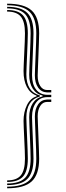

<svg xmlns="http://www.w3.org/2000/svg" viewBox="-20 -820 358 1042"><path d="M258.2 -318.5V-331.5H235Q212.2 -331.8 198.4 -353.2Q184.5 -374.8 184.5 -409.2Q184.5 -418.5 185.8 -449Q187 -479.5 188.5 -517.8Q190 -556 191.2 -589.8Q192.5 -623.5 192.5 -639.2Q192.5 -725.5 152.1 -762.8Q111.8 -800 18.8 -800V-791.5Q103.5 -791.5 140.2 -756.1Q177 -720.8 177 -639.2Q177 -623.8 175.9 -590.2Q174.8 -556.8 173.1 -519Q171.5 -481.2 170.4 -450.9Q169.2 -420.5 169.2 -411.2Q169.2 -370 186.8 -344.9Q204.2 -319.8 235 -318.5ZM18.8 184.5Q95.2 184.5 128.5 151.2Q161.8 118 161.8 41Q161.8 25.5 160.5 -7.5Q159.2 -40.5 157.8 -78.1Q156.2 -115.8 155 -145.8Q153.8 -175.8 153.8 -185.5Q153.8 -233.8 175.6 -263Q197.5 -292.2 235 -292.8H258.2V-305.5H235Q198 -306.2 175.9 -334.2Q153.8 -362.2 153.8 -413Q153.8 -422.5 155 -452.5Q156.2 -482.5 157.8 -520.1Q159.2 -557.8 160.5 -590.8Q161.8 -623.8 161.8 -639.2Q161.8 -716.2 128.5 -749.6Q95.2 -783 18.8 -783V-774.5Q87 -774.5 116.6 -743Q146.2 -711.5 146.2 -639.2Q146.2 -624 145.1 -591.2Q144 -558.5 142.4 -521.4Q140.8 -484.2 139.6 -454.4Q138.5 -424.5 138.5 -414.8Q138.5 -368.8 157.8 -338.9Q177 -309 211.2 -301.5V-296.8Q177 -289.2 157.8 -259.4Q138.5 -229.5 138.5 -183.5Q138.5 -173.8 139.6 -143.9Q140.8 -114 142.4 -76.9Q144 -39.8 145.1 -7Q146.2 25.8 146.2 41Q146.2 113.2 116.6 144.6Q87 176 18.8 176ZM18.8 167.5Q78.8 167.5 104.9 138.2Q131 109 131 41Q131 25.8 129.8 -6.6Q128.5 -39 127 -75.8Q125.5 -112.5 124.2 -142.2Q123 -172 123 -182Q123 -276.5 196.5 -296.5V-302Q123 -321.8 123 -416.5Q123 -426.2 124.2 -456Q125.5 -485.8 127 -522.5Q128.5 -559.2 129.8 -591.6Q131 -624 131 -639.2Q131 -707.2 104.9 -736.5Q78.8 -765.8 18.8 -765.8V-757.2Q70.5 -757.2 93 -729.9Q115.5 -702.5 115.5 -639.2Q115.5 -624 114.4 -594.4Q113.2 -564.8 111.6 -531.5Q110 -498.2 108.9 -471.2Q107.8 -444.2 107.8 -434.2Q107.8 -382 126 -347.6Q144.2 -313.2 178.2 -301.5V-296.8Q144.8 -287.2 126.2 -249.4Q107.8 -211.5 107.8 -164Q107.8 -154 108.9 -127Q110 -100 111.6 -66.8Q113.2 -33.5 114.4 -3.9Q115.5 25.8 115.5 41Q115.5 104.2 93 131.6Q70.5 159 18.8 159ZM18.8 201.8Q111.8 201.8 152.1 164.4Q192.5 127 192.5 41Q192.5 25.2 191.2 -8.5Q190 -42.2 188.5 -80.5Q187 -118.8 185.8 -149.2Q184.5 -179.8 184.5 -189Q184.5 -223.5 198.4 -245Q212.2 -266.5 235 -266.8H258.2V-279.8H235Q204.2 -278.5 186.8 -253.4Q169.2 -228.2 169.2 -187.2Q169.2 -177.8 170.4 -147.4Q171.5 -117 173.1 -79.2Q174.8 -41.5 175.9 -8Q177 25.5 177 41Q177 122.5 140.2 157.9Q103.5 193.2 18.8 193.2Z"/></svg>

Font: Big Shoulders Inline Display Medium
Style: Regular
Weight: 500
Designer: Patric King
Foundry: XO Type Co
Version: Version 1.000